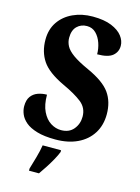

<svg xmlns="http://www.w3.org/2000/svg" viewBox="-138 -800 798 1097"><g transform="rotate(15 261.0 -251.5)"><path d="M245 10Q179 10 135.5 -3Q92 -16 68 -36.5Q44 -57 34 -81Q24 -105 24 -128Q24 -165 39.5 -186Q55 -207 80 -216Q105 -225 133 -225Q133 -165 152 -126Q171 -87 200.5 -68.5Q230 -50 262 -50Q310 -50 336 -81.5Q362 -113 362 -156Q362 -208 322 -239.5Q282 -271 210 -304Q114 -349 78.5 -402Q43 -455 43 -527Q43 -588 73 -632Q103 -676 155 -700Q207 -724 271 -724Q339 -724 382.5 -706Q426 -688 447 -660.5Q468 -633 468 -603Q468 -567 441 -544.5Q414 -522 350 -522Q350 -555 339 -587.5Q328 -620 306.5 -641.5Q285 -663 253 -663Q218 -663 194.5 -640Q171 -617 171 -572Q171 -547 183 -524Q195 -501 227.5 -477.5Q260 -454 322 -426Q419 -382 455.5 -330.5Q492 -279 492 -205Q492 -140 461.5 -91.5Q431 -43 375.5 -16.5Q320 10 245 10ZM146 208Q155 178 167 136Q179 94 184 61H293V71Q285 92 270 119Q255 146 237.5 173Q220 200 205 221H146Z"/></g></svg>

Font: Noto Serif Tamil Condensed ExtraBold
Style: Regular
Weight: 800
Width: 3
Designer: Indian Type Foundry, Tom Grace, and the Monotype Design Team
Foundry: Monotype Imaging Inc.
Version: Version 2.004; ttfautohint (v1.8.4.7-5d5b)